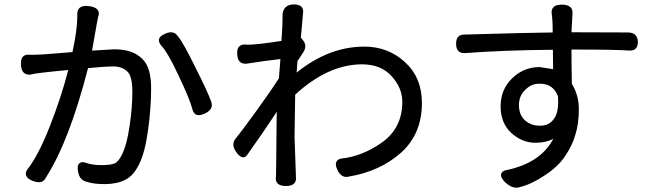

<svg xmlns="http://www.w3.org/2000/svg" viewBox="-20 -789 3040 889"><path d="M184.6 44.9Q174.8 54.7 161.1 54.7Q147.5 54.7 131.8 48.8Q99.6 36.1 99.6 15.6Q99.6 6.8 105.5 -2.9Q157.2 -67.4 210.9 -204.6Q264.6 -341.8 295.9 -464.8Q144.5 -451.2 120.1 -443.4Q116.2 -443.4 113.3 -443.4Q99.6 -443.4 89.4 -453.1Q79.1 -462.9 77.1 -487.3Q77.1 -491.2 77.1 -496.1Q77.1 -517.6 86.4 -526.9Q95.7 -536.1 111.3 -536.1Q111.3 -536.1 114.3 -535.6Q117.2 -535.2 127.9 -535.2Q172.9 -535.2 315.4 -547.9Q337.9 -650.4 337.9 -713.9Q337.9 -720.7 337.9 -727.5Q339.8 -761.7 379.9 -761.7Q384.8 -761.7 391.6 -760.7Q418 -757.8 429.7 -746.1Q437.5 -738.3 437.5 -725.6Q437.5 -717.8 435.5 -715.8Q432.6 -698.2 429.7 -687.5Q425.8 -668 406.2 -554.7Q498 -560.5 505.4 -560.5Q512.7 -560.5 512.7 -560.5Q595.7 -560.5 639.6 -515.6Q679.7 -476.6 679.7 -381.3Q679.7 -286.1 665 -183.6Q651.4 -83 624 -28.3Q597.7 25.4 560.5 43Q524.4 62.5 467.8 63.5Q413.1 63.5 384.8 53.7Q368.2 50.8 356.4 39.1Q344.7 27.3 340.8 2.9Q339.8 -3.9 339.8 -9.8Q339.8 -24.4 346.2 -31.2Q352.5 -38.1 362.3 -38.1Q370.1 -38.1 375 -36.1Q406.2 -24.4 449.7 -24.4Q493.2 -24.4 512.7 -33.2Q532.2 -43.9 548.8 -82Q567.4 -121.1 580.1 -206.1Q592.8 -291 592.8 -363.3Q592.8 -438.5 568.4 -459Q543.9 -481.4 504.9 -481.4Q467.8 -481.4 387.7 -473.6Q299.8 -132.8 192.4 33.2Q189.5 40 184.6 44.9ZM715.8 -602.5Q715.8 -621.1 745.1 -632.8Q758.8 -639.6 772.5 -639.6Q791 -639.6 803.7 -621.1Q829.1 -590.8 883.8 -478.5Q940.4 -367.2 958 -318.4Q960.9 -310.5 960.9 -302.7Q960.9 -278.3 927.7 -262.7Q912.1 -255.9 900.4 -255.9Q888.7 -255.9 881.8 -262.7Q874 -270.5 872.1 -279.3Q858.4 -332 805.7 -441.4Q754.9 -550.8 723.6 -581.1Q723.6 -582 723.6 -582Q715.8 -592.8 715.8 -602.5Z M1112.3 -583 1127 -582Q1170.9 -582 1283.2 -599.6Q1288.1 -674.8 1288.1 -692.9Q1288.1 -710.9 1288.1 -714.8Q1288.1 -741.2 1301.8 -754.9Q1315.4 -768.6 1341.8 -768.6Q1364.3 -768.6 1376 -757.8Q1383.8 -749 1383.8 -735.4Q1383.8 -733.4 1373 -614.3L1380.9 -605.5Q1393.6 -589.8 1393.6 -575.7Q1393.6 -561.5 1384.8 -547.9L1357.4 -505.9L1353.5 -453.1Q1502.9 -573.2 1667 -573.2Q1776.4 -573.2 1854.5 -502Q1933.6 -429.7 1933.6 -312.5Q1933.6 -168.9 1836.9 -82Q1740.2 3.9 1596.7 28.3Q1589.8 30.3 1584 30.3Q1557.6 30.3 1542 -2.9Q1535.2 -16.6 1535.2 -27.3Q1535.2 -49.8 1559.6 -54.7Q1658.2 -65.4 1748 -128.9Q1842.8 -196.3 1842.8 -317.4Q1842.8 -381.8 1793 -436.5Q1744.1 -491.2 1655.3 -491.2Q1498 -490.2 1346.7 -350.6L1343.8 -154.3Q1350.6 36.1 1350.6 37.1Q1350.6 51.8 1341.8 60.5Q1330.1 72.3 1303.7 72.3Q1277.3 72.3 1265.6 60.5Q1256.8 51.8 1256.8 36.1Q1256.8 32.2 1257.8 31.2Q1258.8 13.7 1260.7 -228.5L1261.7 -264.6V-271.5Q1201.2 -179.7 1127 -75.2Q1118.2 -60.5 1106.4 -60.5Q1091.8 -60.5 1076.2 -81.5Q1060.5 -102.5 1060.5 -118.7Q1060.5 -134.8 1071.3 -147.5Q1097.7 -179.7 1167 -275.4Q1236.3 -371.1 1271.5 -426.8L1278.3 -515.6Q1200.2 -506.8 1121.1 -494.1Q1117.2 -494.1 1114.3 -494.1Q1099.6 -494.1 1089.8 -503.9Q1078.1 -515.6 1078.1 -544.9Q1078.1 -564.5 1087.4 -573.7Q1096.7 -583 1112.3 -583Z M2534.2 -733.4Q2534.2 -747.1 2543 -755.9Q2553.7 -767.6 2581.5 -767.6Q2609.4 -767.6 2622.1 -754.9Q2630.9 -746.1 2630.9 -730.5Q2630.9 -729.5 2626 -639.6L2886.7 -638.7Q2910.2 -638.7 2921.9 -627Q2933.6 -615.2 2933.6 -591.8Q2932.6 -573.2 2923.3 -564Q2914.1 -554.7 2896.5 -554.7Q2835.9 -559.6 2634.8 -559.6H2626Q2626 -488.3 2627.9 -400.4Q2660.2 -348.6 2660.2 -282.7Q2660.2 -216.8 2644.5 -167Q2630.9 -117.2 2596.7 -66.4Q2564.5 -17.6 2502.9 22.5Q2442.4 63.5 2387.7 77.1Q2379.9 80.1 2371.1 80.1Q2345.7 80.1 2318.4 54.7Q2299.8 35.2 2299.8 21.5Q2299.8 7.8 2317.4 0Q2318.4 0 2318.4 0Q2482.4 -32.2 2542 -146.5Q2507.8 -127.9 2459 -127.9Q2398.4 -127.9 2347.7 -172.9Q2297.9 -219.7 2297.9 -295.9Q2297.9 -375 2351.6 -426.8Q2405.3 -478.5 2478.5 -478.5Q2478.5 -478.5 2541 -468.8L2540 -558.6Q2310.5 -556.6 2130.9 -543Q2129.9 -543 2128.9 -543Q2112.3 -543 2102.5 -552.7Q2091.8 -563.5 2091.8 -585.9Q2091.8 -608.4 2101.6 -618.7Q2111.3 -628.9 2128.9 -628.9Q2429.7 -637.7 2539.1 -638.7Q2539.1 -698.2 2534.2 -728.5Q2534.2 -730.5 2534.2 -733.4ZM2412.1 -373Q2382.8 -345.7 2382.8 -302.7Q2382.8 -257.8 2410.2 -232.4Q2438.5 -207 2478.5 -207Q2479.5 -207 2481.4 -207Q2523.4 -207 2545.9 -240.2Q2564.5 -267.6 2564.5 -315.4Q2564.5 -328.1 2563.5 -342.8Q2542 -401.4 2480.5 -401.4Q2479.5 -401.4 2478.5 -401.4Q2477.5 -401.4 2475.6 -401.4Q2439.5 -401.4 2412.1 -373Z"/></svg>

Font: TaiwanPearl
Style: Regular
Weight: 400
Version: Version 2.102